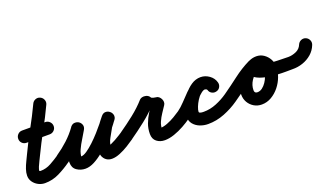

<svg xmlns="http://www.w3.org/2000/svg" viewBox="-93 -1008 2551 1487"><g transform="rotate(-20 1182.5 -264.5)"><path d="M3 -340Q3 -361 17.5 -376Q32 -391 53 -391Q101 -391 148.5 -391Q196 -391 244 -391Q265 -391 280 -376Q295 -361 295 -340Q295 -319 280 -304.5Q265 -290 244 -290Q196 -290 148.5 -290Q101 -290 53 -290Q32 -290 17.5 -304.5Q3 -319 3 -340ZM273 -582Q292 -573 299.5 -553.5Q307 -534 298 -515Q256 -425 208 -338Q160 -251 117 -161Q111 -148 100 -126.5Q89 -105 80 -83.5Q71 -62 71 -48Q71 -47 71 -49Q70 -52 69 -53Q74 -48 82 -48Q127 -48 168.5 -71Q210 -94 245 -118Q262 -130 282.5 -126.5Q303 -123 315 -106Q327 -89 323.5 -68.5Q320 -48 303 -36Q254 -1 199 26Q144 53 82 53Q54 53 28.5 40Q3 27 -13.5 4Q-30 -19 -30 -48Q-30 -73 -20.5 -101Q-11 -129 2.5 -156Q16 -183 26 -205Q68 -294 116 -381Q164 -468 206 -557Q215 -576 234.5 -583.5Q254 -591 273 -582Z M244 -119Q294 -153 339.5 -195Q385 -237 420 -286Q434 -306 453.5 -307.5Q473 -309 488 -300Q504 -290 510.5 -271.5Q517 -253 505 -232Q489 -203 467.5 -169Q446 -135 430 -100Q414 -65 414 -32Q414 -29 413.5 -33.5Q413 -38 411 -40Q407 -48 405.5 -47Q404 -46 415 -46Q435 -46 463 -65Q491 -84 522.5 -113.5Q554 -143 583.5 -176Q613 -209 636.5 -238Q660 -267 671 -282Q685 -302 705 -302.5Q725 -303 741 -291Q756 -280 761.5 -260.5Q767 -241 752 -222Q742 -210 731.5 -197.5Q721 -185 714 -172Q714 -172 714 -172Q714 -172 714 -173Q714 -173 714.5 -173Q715 -173 715 -173Q697 -141 676.5 -104Q656 -67 656 -30Q656 -30 656.5 -29Q657 -28 656 -31Q655 -32 655 -33Q655 -33 655 -33Q655 -33 655 -34Q654 -34 654 -34Q654 -34 654 -34Q658 -27 656 -29.5Q654 -32 649.5 -37.5Q645 -43 641 -45Q640 -46 636 -47Q632 -48 635 -48Q645 -48 663.5 -56Q682 -64 703 -75.5Q724 -87 742.5 -99Q761 -111 772 -118Q789 -130 809.5 -126.5Q830 -123 842 -106Q854 -89 850.5 -68.5Q847 -48 830 -36Q806 -19 772 2Q738 23 701.5 38Q665 53 635 53Q609 53 591.5 41.5Q574 30 566 14Q566 14 566 14Q566 14 565 14Q565 13 565 13Q565 13 565 13Q555 -6 555 -30Q555 -82 578.5 -129Q602 -176 625 -221Q625 -221 625.5 -221Q626 -221 626 -221Q626 -222 626 -222Q626 -222 626 -222Q636 -239 648 -254Q660 -269 672 -284Q688 -304 707.5 -304.5Q727 -305 742 -293Q757 -282 762 -263Q767 -244 753 -224Q734 -197 705 -161Q676 -125 640.5 -87.5Q605 -50 566 -17.5Q527 15 488.5 35Q450 55 415 55Q376 55 344.5 33.5Q313 12 313 -32Q313 -76 330 -119Q347 -162 371.5 -203.5Q396 -245 417 -282Q429 -303 449 -304.5Q469 -306 485 -295Q502 -285 509 -266Q516 -247 502 -228Q462 -171 410 -122.5Q358 -74 302 -35Q284 -24 263.5 -27.5Q243 -31 231 -48Q220 -66 223.5 -86.5Q227 -107 244 -119Z M759 -48Q747 -65 750.5 -86Q754 -107 771 -118Q829 -158 888.5 -205Q948 -252 994 -304Q1002 -312 1014 -315Q1026 -318 1038 -316Q1051 -315 1061.5 -308.5Q1072 -302 1077 -292Q1081 -285 1094.5 -282Q1108 -279 1116 -278Q1128 -278 1138.5 -269.5Q1149 -261 1155 -249Q1161 -237 1161.5 -224Q1162 -211 1155 -200Q1138 -174 1119.5 -146.5Q1101 -119 1088 -89.5Q1075 -60 1075 -27Q1075 -29 1072 -34Q1067 -41 1062 -42Q1057 -43 1068 -43Q1093 -43 1125.5 -55.5Q1158 -68 1188.5 -86Q1219 -104 1239 -118Q1256 -130 1276.5 -126.5Q1297 -123 1309 -106Q1321 -89 1317.5 -68.5Q1314 -48 1297 -36Q1268 -15 1228.5 7Q1189 29 1147 43.5Q1105 58 1068 58Q1029 58 1001.5 36.5Q974 15 974 -27Q974 -71 988.5 -110Q1003 -149 1025.5 -185Q1048 -221 1071 -256Q1078 -266 1089.5 -255Q1101 -244 1110 -227Q1119 -209 1121 -193Q1123 -177 1110 -178Q1073 -180 1038.5 -196.5Q1004 -213 987 -248Q982 -258 997 -260.5Q1012 -263 1031 -260Q1049 -258 1063 -251.5Q1077 -245 1070 -236Q1019 -180 955 -129.5Q891 -79 829 -36Q812 -24 791 -27.5Q770 -31 759 -48Z M1239 -118Q1268 -139 1297.5 -170.5Q1327 -202 1357.5 -233Q1388 -264 1421 -285.5Q1454 -307 1492 -307Q1530 -307 1563 -283.5Q1596 -260 1606 -223Q1612 -203 1602 -184.5Q1592 -166 1572 -161Q1552 -155 1533.5 -165Q1515 -175 1510 -195Q1508 -200 1502 -203Q1496 -206 1492 -206Q1479 -206 1461.5 -192Q1444 -178 1426 -158.5Q1408 -139 1392 -120.5Q1376 -102 1367 -93Q1350 -78 1332.5 -63.5Q1315 -49 1297 -36Q1280 -24 1259.5 -27.5Q1239 -31 1227 -48Q1215 -65 1218.5 -85.5Q1222 -106 1239 -118ZM1572 -161Q1552 -155 1533.5 -165Q1515 -175 1510 -195Q1508 -200 1502 -203Q1496 -206 1492 -206Q1474 -206 1455.5 -189Q1437 -172 1421.5 -147.5Q1406 -123 1396.5 -98.5Q1387 -74 1387 -59Q1387 -53 1395.5 -50Q1404 -47 1413 -46.5Q1422 -46 1426 -46Q1479 -46 1530.5 -67Q1582 -88 1625 -118Q1642 -130 1662.5 -126.5Q1683 -123 1695 -106Q1707 -89 1703.5 -68.5Q1700 -48 1683 -36Q1627 3 1561 29Q1495 55 1426 55Q1391 55 1359 42.5Q1327 30 1306.5 5Q1286 -20 1286 -59Q1286 -95 1303 -138Q1320 -181 1349 -219.5Q1378 -258 1414.5 -282.5Q1451 -307 1492 -307Q1530 -307 1563 -283.5Q1596 -260 1606 -223Q1612 -203 1602 -184.5Q1592 -166 1572 -161Z M1625 -118Q1689 -163 1753 -212Q1817 -261 1886 -295Q1905 -304 1925 -297Q1945 -290 1954 -272Q1963 -253 1956 -233Q1949 -213 1931 -204Q1865 -172 1804 -124.5Q1743 -77 1683 -36Q1666 -24 1645.5 -27.5Q1625 -31 1613 -48Q1601 -65 1604.5 -85.5Q1608 -106 1625 -118ZM1954 -271Q1963 -252 1956 -232Q1949 -212 1930 -204Q1892 -186 1868 -149Q1844 -112 1844 -71Q1844 -46 1868 -46Q1890 -46 1908.5 -60Q1927 -74 1941.5 -95.5Q1956 -117 1964 -140.5Q1972 -164 1972 -183Q1972 -189 1967 -199.5Q1962 -210 1953 -210Q1945 -210 1942.5 -208Q1940 -206 1946 -212Q1948 -214 1950.5 -219Q1953 -224 1952 -221Q1952 -221 1952 -221Q1952 -221 1952 -221Q1952 -223 1952 -225Q1953 -233 1950 -240Q1949 -242 1946.5 -243.5Q1944 -245 1945 -246Q1945 -246 1960.5 -242Q1976 -238 1992 -234Q2008 -230 2011 -230Q2054 -224 2098 -223Q2142 -222 2185 -221Q2206 -221 2221 -206.5Q2236 -192 2236 -171Q2235 -150 2220.5 -135Q2206 -120 2185 -121Q2167 -121 2132.5 -120.5Q2098 -120 2056.5 -122.5Q2015 -125 1974 -132.5Q1933 -140 1902 -155Q1871 -170 1857 -194Q1843 -218 1856 -255Q1856 -255 1856 -255Q1856 -255 1856 -255Q1856 -255 1856 -255Q1856 -255 1856 -255Q1867 -286 1895 -298.5Q1923 -311 1953 -311Q1987 -311 2014 -292.5Q2041 -274 2057 -245Q2073 -216 2073 -183Q2073 -143 2057.5 -101Q2042 -59 2014 -24Q1986 11 1948.5 33Q1911 55 1868 55Q1833 55 1804.5 38Q1776 21 1759.5 -7.5Q1743 -36 1743 -71Q1743 -118 1761.5 -162Q1780 -206 1812 -241Q1844 -276 1887 -295Q1906 -304 1925.5 -297Q1945 -290 1954 -271Z M2135 -172Q2135 -193 2150 -207.5Q2165 -222 2186 -221Q2218 -221 2251 -235.5Q2284 -250 2297 -283Q2305 -302 2324 -310.5Q2343 -319 2363 -311Q2382 -303 2390.5 -284Q2399 -265 2391 -245Q2375 -204 2342.5 -176Q2310 -148 2268.5 -134Q2227 -120 2184 -121Q2163 -121 2148.5 -136Q2134 -151 2135 -172Z"/></g></svg>

Font: FRB American Cursive Guidelines Arrows Ultra
Style: Bold Italic
Weight: 1000
Italic angle: -25°
Version: Version 2.0;Modular Font Editor K font №1